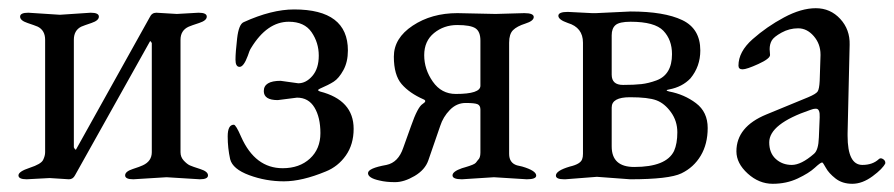

<svg xmlns="http://www.w3.org/2000/svg" viewBox="-20 -434 2179 468"><path d="M467 3 386 -2 305 3Q285 3 285 -6.5Q285 -16 303.5 -22Q322 -28 328 -31Q350 -41 350 -63V-329Q348 -333 346 -334L163 -7Q158 3 148 3L101 0L45 3Q25 3 25 -6.5Q25 -16 52.5 -25Q80 -34 85 -44Q90 -54 90 -63V-337Q90 -360 72 -369Q65 -372 47 -378Q29 -384 29 -393.5Q29 -403 49 -403L126 -398L201 -403Q221 -403 221 -393.5Q221 -384 203 -378Q185 -372 178 -369Q160 -360 160 -337V-75Q162 -70 165 -69L345 -392Q350 -403 361 -403L411 -400L464 -403Q484 -403 484 -393.5Q484 -384 465.5 -378Q447 -372 440 -369Q420 -360 420 -337V-63Q420 -51 428 -42.5Q436 -34 442.5 -31Q449 -28 468 -22Q487 -16 487 -6.5Q487 3 467 3Z M664 -237 707 -231Q726 -231 741.5 -249Q757 -267 757 -298.5Q757 -330 739.5 -355.5Q722 -381 684 -381Q631 -381 592 -317Q588 -311 584 -298Q574 -271 564 -271Q554 -271 554 -288.5Q554 -306 558 -340.5Q562 -375 574 -380Q642 -411 697 -411Q828 -411 828 -311Q828 -283 817 -263Q806 -243 793.5 -235Q781 -227 760 -218Q751 -214 760 -211Q842 -190 842 -120Q842 -82 823 -55Q804 -28 774 -16Q716 8 672 8Q628 8 587.5 -7Q547 -22 541 -46Q535 -73 535 -101.5Q535 -130 550 -130Q555 -130 568 -100Q602 -24 669 -24Q710 -24 735.5 -47.5Q761 -71 761 -109.5Q761 -148 746.5 -172Q732 -196 704 -196L657 -190Q623 -190 623 -212Q623 -237 664 -237Z M1091 -205Q1151 -205 1151 -225V-335Q1151 -357 1139 -365Q1127 -373 1094.5 -373Q1062 -373 1038 -353.5Q1014 -334 1014 -299.5Q1014 -265 1035 -235Q1056 -205 1091 -205ZM1264 3 1184 -2 1106 3Q1083 3 1083 -6.5Q1083 -16 1106 -24Q1107 -24 1114.5 -26.5Q1122 -29 1124 -29.5Q1126 -30 1132 -32.5Q1138 -35 1140 -37.5Q1142 -40 1145 -44Q1151 -49 1151 -62V-167Q1151 -177 1144 -180Q1137 -183 1115 -183Q1093 -183 1076.5 -166Q1060 -149 1053 -127L1024 -43Q1016 -20 990.5 -5Q965 10 943 10Q921 10 905 6Q877 0 877 -12Q877 -24 922 -32Q951 -38 963 -74L982 -127Q998 -173 1010 -180.5Q1022 -188 1012 -192Q978 -207 959 -229Q940 -251 940 -296Q940 -341 986 -371.5Q1032 -402 1095 -402L1188 -400L1258 -402Q1281 -402 1281 -392.5Q1281 -383 1260.5 -376.5Q1240 -370 1230.5 -360.5Q1221 -351 1221 -330V-59Q1221 -37 1240 -31Q1243 -30 1253 -28Q1287 -18 1287 -6Q1287 3 1264 3Z M1471 -348V-252Q1471 -227 1498.5 -227Q1526 -227 1543.5 -229Q1561 -231 1580 -238Q1618 -252 1618 -302Q1618 -337 1597 -359Q1576 -381 1517 -381Q1490 -381 1480.5 -373Q1471 -365 1471 -348ZM1364 -405 1423 -402H1433L1517 -406Q1599 -406 1643 -385Q1687 -364 1687 -311Q1687 -272 1663 -243Q1643 -222 1611 -216Q1599 -214 1611 -211Q1648 -204 1676.5 -182.5Q1705 -161 1705 -122Q1705 -83 1688 -54.5Q1671 -26 1641 -11.5Q1611 3 1516 3L1435 -3L1358 3H1355Q1335 3 1335 -6Q1335 -18 1369 -28Q1395 -34 1399 -46Q1401 -51 1401 -59V-330Q1401 -367 1364 -378Q1341 -386 1341 -395.5Q1341 -405 1364 -405ZM1471 -172V-77Q1471 -27 1526 -27Q1604 -27 1623 -66Q1631 -84 1631 -111.5Q1631 -139 1615.5 -160.5Q1600 -182 1580 -189.5Q1560 -197 1515.5 -197Q1471 -197 1471 -172Z M1855 -87Q1855 -61 1871 -46.5Q1887 -32 1910 -32Q1933 -32 1964 -59Q1975 -68 1976 -99L1978 -148Q1979 -169 1969 -169Q1962 -169 1955 -166Q1855 -132 1855 -87ZM1856 -314 1857 -300Q1857 -291 1828.5 -278Q1800 -265 1790 -265Q1780 -265 1780 -274Q1780 -308 1814.5 -338.5Q1849 -369 1891 -391.5Q1933 -414 1968.5 -414Q2004 -414 2028 -388Q2052 -362 2051 -325L2046 -109V-103Q2046 -32 2082 -32Q2107 -32 2122 -46Q2126 -50 2132 -46.5Q2138 -43 2138 -37V-36Q2132 -23 2107 -4.5Q2082 14 2057.5 14Q2033 14 2016.5 1Q2000 -12 1993 -25Q1986 -38 1984 -38Q1980 -38 1966 -25Q1952 -12 1924.5 1Q1897 14 1863.5 14Q1830 14 1802.5 -11Q1775 -36 1775 -65Q1775 -125 1848 -155L1950 -197Q1969 -205 1973 -211Q1977 -217 1978 -237L1980 -299V-301Q1980 -327 1963.5 -346Q1947 -365 1925.5 -365Q1904 -365 1885 -354.5Q1866 -344 1861 -335Q1856 -326 1856 -314Z"/></svg>

Font: EB Garamond
Style: Regular
Weight: 400
Version: Version 0.012